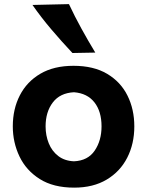

<svg xmlns="http://www.w3.org/2000/svg" viewBox="-20 -880 700 915"><path d="M333.5 14.2Q234.4 14.2 169.4 -26.9Q104.5 -67.9 72.8 -134.5Q41 -201.2 41 -277.8Q41 -360.4 74.5 -425.5Q107.9 -490.7 172.4 -528.6Q236.8 -566.4 330.1 -566.4Q426.3 -566.4 490.7 -528.1Q555.2 -489.7 587.6 -424.3Q620.1 -358.9 620.1 -277.8Q620.1 -194.8 586.4 -128.7Q552.7 -62.5 488.5 -24.2Q424.3 14.2 333.5 14.2ZM332.5 -111.3Q398.9 -114.3 431.4 -162.4Q463.9 -210.4 463.9 -277.8Q463.9 -349.1 429.9 -392.3Q396 -435.5 332.5 -440.4Q266.1 -437 231.7 -391.8Q197.3 -346.7 197.3 -277.8Q197.3 -234.4 212.4 -197Q227.5 -159.7 257.6 -136.5Q287.6 -113.3 332.5 -111.3ZM325.2 -627.4Q272.9 -683.1 224.4 -740.2Q175.8 -797.4 134.8 -856.4L308.6 -860.4Q335.9 -802.2 367.4 -744.9Q398.9 -687.5 434.1 -629.4Z"/></svg>

Font: Pinar-FD Bold
Style: Regular
Weight: 700
Designer: Amin Abedi
Version: Version 3.000